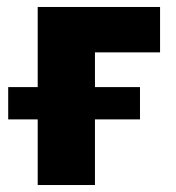

<svg xmlns="http://www.w3.org/2000/svg" viewBox="-20 -530 505 550"><path d="M88 0V-510H438.5V-380H252V0ZM3.5 -188V-280.5H381V-188Z"/></svg>

Font: Geologica Roman
Style: Bold
Weight: 700
Designer: Sindre Bremnes, Frode Helland
Foundry: Monokrom Skriftforlag AS
Version: Version 1.010;gftools[0.9.28]